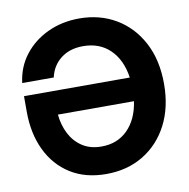

<svg xmlns="http://www.w3.org/2000/svg" viewBox="-83 -820 899 913"><g transform="rotate(-10 366.5 -363.5)"><path d="M357.9 11.7Q257.3 11.7 185.3 -33.7Q113.3 -79.1 74.7 -159.9Q36.1 -240.7 36.1 -346.2V-420.9H546.9Q534.2 -507.8 483.6 -557.1Q433.1 -606.4 353.5 -606.4Q288.6 -606.4 245.8 -573Q203.1 -539.6 190.9 -483.9H38.6Q47.9 -560.1 92.3 -617.4Q136.7 -674.8 205.8 -707Q274.9 -739.3 358.4 -739.3Q457 -739.3 534.7 -693.6Q612.3 -647.9 657.2 -563.5Q702.1 -479 702.1 -363.3Q702.1 -251 658.7 -166.7Q615.2 -82.5 537.6 -35.4Q460 11.7 357.9 11.7ZM546.9 -306.6H179.7Q184.6 -254.9 206.3 -212.9Q228 -170.9 266.1 -146Q304.2 -121.1 358.4 -121.1Q435.1 -121.1 484.6 -170.7Q534.2 -220.2 546.9 -306.6Z"/></g></svg>

Font: Inter Display
Style: Bold
Weight: 700
Designer: Rasmus Andersson
Foundry: rsms
Version: Version 4.001;git-9221beed3